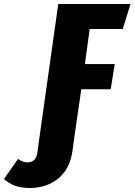

<svg xmlns="http://www.w3.org/2000/svg" viewBox="-194 -715 672 959"><path d="M254 -570 230 -395H379L359 -269H212L173 0L168 39Q155 129 97 176.5Q39 224 -46 224Q-127 224 -174 179L-104 79Q-90 88 -79.5 92Q-69 96 -55 96Q-35 96 -22.5 83Q-10 70 -7 46L-1 0L97 -695H458L419 -570Z"/></svg>

Font: Fira Sans Extra Condensed ExtraBold
Style: Italic
Weight: 800
Width: 3
Italic angle: -8°
Designer: Carrois Corporate & Edenspiekermann AG
Foundry: Carrois Corporate GbR & Edenspiekermann AG
Version: Version 4.203